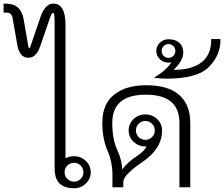

<svg xmlns="http://www.w3.org/2000/svg" viewBox="-25 -1028 1230 1054"><path d="M329.6 -82.5Q329.6 -61 344.7 -45.9Q359.9 -30.8 381.3 -30.8Q402.8 -30.8 418 -45.9Q433.1 -61 433.1 -82.5Q433.1 -104 418 -119.1Q402.8 -134.3 381.3 -134.3Q359.9 -134.3 344.7 -119.1Q329.6 -104 329.6 -82.5ZM334.5 -891.6Q334.5 -891.6 334.5 -159.2Q354.5 -170.4 381.3 -170.4Q419.4 -170.4 446.3 -144.5Q473.1 -118.7 473.1 -82.5Q473.1 -46.4 446.3 -20.5Q419.4 5.4 381.3 5.4Q274.9 5.4 274.9 -102.1V-890.1Q274.9 -957.5 269 -957.5Q258.8 -957.5 250.5 -933.1L195.3 -772.9Q173.8 -710.9 130.4 -710.9Q82.5 -710.9 69.8 -782.2L43.9 -929.7Q39.1 -959 10.3 -959H-5.4V-1007.8H9.3Q90.3 -1007.8 105 -921.4L130.4 -773.9Q132.3 -761.2 135.7 -762.2Q138.2 -762.7 142.6 -774.9L197.3 -934.6Q222.7 -1008.3 267.1 -1008.3Q334.5 -1008.3 334.5 -891.6Z M721.2 -312Q721.2 -290.5 736.3 -275.4Q751.5 -260.3 772.9 -260.3Q794.4 -260.3 809.6 -275.4Q824.7 -290.5 824.7 -312Q824.7 -333.5 809.6 -348.6Q794.4 -363.8 772.9 -363.8Q751.5 -363.8 736.3 -348.6Q721.2 -333.5 721.2 -312ZM864.7 -312Q864.7 -212.4 758.3 -139.9Q651.9 -67.4 651.9 -29.3V0H592.3V-67.9Q592.3 -137.7 564.5 -202.9Q536.6 -268.1 536.6 -353.5Q536.6 -456.5 601.3 -508.3Q666 -560.1 778.3 -560.1Q898.4 -560.1 959 -506.6Q1019.5 -453.1 1019.5 -353.5V0H960V-353.5Q960 -508.3 775.4 -508.3Q591.3 -508.3 591.3 -353Q591.3 -264.2 618.4 -205.3Q645.5 -146.5 645.5 -97.7Q676.8 -138.7 723.4 -168.9Q770 -199.2 778.8 -224.6Q776.9 -224.1 772.9 -224.1Q734.9 -224.1 708 -250Q681.2 -275.9 681.2 -312Q681.2 -348.1 708 -374Q734.9 -399.9 772.9 -399.9Q811 -399.9 837.9 -374Q864.7 -348.1 864.7 -312Z M862.3 -748Q862.3 -732.4 873.3 -721.4Q884.3 -710.4 899.9 -710.4Q915.5 -710.4 926.5 -721.4Q937.5 -732.4 937.5 -748Q937.5 -763.7 926.5 -774.9Q915.5 -786.1 899.9 -786.1Q884.3 -786.1 873.3 -774.9Q862.3 -763.7 862.3 -748ZM981 -740.7Q981 -694.3 927.7 -644.5Q1028.3 -644.5 1081.3 -686Q1134.3 -727.5 1134.3 -807.1V-813.5H1185.1V-807.1Q1185.1 -725.6 1122.1 -660.9Q1059.1 -596.2 890.1 -596.2Q857.9 -596.2 819.8 -601.1Q890.1 -643.6 916 -686Q908.2 -684.1 899.9 -684.1Q872.1 -684.1 852.5 -702.9Q833 -721.7 833 -748Q833 -774.4 852.5 -793.5Q872.1 -812.5 899.9 -812.5Q938 -812.5 959.5 -793Q981 -773.4 981 -740.7Z"/></svg>

Font: Roboto Web
Style: Light
Weight: 300
Designer: Google
Version: Version 1.200310; 2013